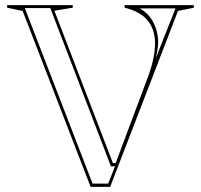

<svg xmlns="http://www.w3.org/2000/svg" viewBox="-20 -728 783 748"><path d="M333 0 68.3 -685.2 7.8 -698V-708H263.3V-698L191.9 -686.2L419.9 -92.7H430.7L553.7 -421.3Q568.4 -459 576.2 -494.3Q584 -529.7 584 -558.3Q584 -613.1 555.3 -648.2Q526.7 -683.2 465.5 -698V-708H735V-698L673.3 -685.2L409.2 0ZM428.1 -80.1H412.1L176 -696.5H76.7L340.7 -12.6H401.4ZM586.8 -501 663.7 -695.4H524.1Q549.2 -681.5 564.9 -660.6Q580.5 -639.7 588.3 -614.1Q596.2 -588.6 596.2 -560.9Q596.2 -551.3 593.7 -536Q591.3 -520.8 586.8 -501Z"/></svg>

Font: Kalnia Glaze Thin
Style: Regular
Weight: 100
Version: Version 1.110